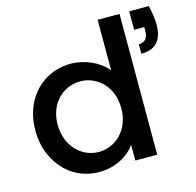

<svg xmlns="http://www.w3.org/2000/svg" viewBox="-108 -853 997 975"><g transform="rotate(-15 390.5 -365.5)"><path d="M72 -130C117 -42 201 9 297 9C382 9 451 -30 488 -83V0H603V-740H488V-474C447 -526 370 -560 298 -560C249 -560 205 -548 166 -525C86 -477 37 -389 37 -278C37 -223 49 -173 72 -130ZM154 -278C154 -393 234 -461 321 -461C408 -461 488 -391 488 -276C488 -160 408 -90 321 -90C234 -90 154 -162 154 -278ZM654 -643H707V-622C707 -585 691 -566 658 -566V-516C733 -516 771 -557 771 -640C771 -668 766 -701 757 -740H654Z"/></g></svg>

Font: Poppins Medium
Style: Regular
Weight: 500
Designer: Ninad Kale (Devanagari), Jonny Pinhorn (Latin)
Foundry: Indian Type Foundry
Version: 4.004